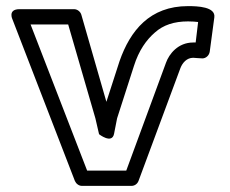

<svg xmlns="http://www.w3.org/2000/svg" viewBox="-20 -583 751 628"><path d="M620 -444H612C562 -444 533 -406 523 -378L393 -25H265L80 -503H203L292 -196L304 -144C304 -144 346 -111 353 -145L363 -196L418 -367C434 -418 459 -453 487 -477C514 -501 549 -513 595 -513C609 -513 620 -512 628 -511ZM642 -392C653 -392 664 -401 666 -414L681 -526C686 -561 626 -563 595 -563C470 -563 406 -483 371 -383L328 -250L246 -535C243 -545 233 -553 222 -553H44C4 -553 21 -519 21 -519L225 9C229 18 238 25 248 25H410C420 25 429 19 433 9L570 -360C577 -378 591 -394 612 -394C617 -394 633 -392 642 -392Z"/></svg>

Font: Asimov
Style: XWidOu
Weight: 500
Designer: Google
Version: Version 2.000980; 2014